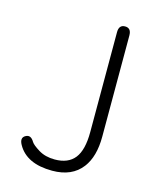

<svg xmlns="http://www.w3.org/2000/svg" viewBox="-112 -808 740 900"><g transform="rotate(15 258.5 -358.0)"><path d="M227 13Q102 13 58 -67Q41 -98 64 -111Q88 -125 106 -94Q114 -81 146.5 -61Q179 -41 225 -41Q290 -41 321.5 -81Q353 -121 353 -208V-693Q353 -729 383 -729Q413 -729 413 -693V-202Q413 -105 371 -50Q323 13 227 13Z"/></g></svg>

Font: Resource Han Rounded JP Light
Style: Regular
Weight: 300
Designer: Cyano Hao (round all glyphs); Ryoko NISHIZUKA 西塚涼子 (kana, bopomofo & ideographs); Paul D. Hunt (Latin, Greek & Cyrillic)
Foundry: Cyano Hao
Version: 0.990